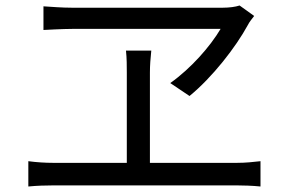

<svg xmlns="http://www.w3.org/2000/svg" viewBox="-20 -712 1040 698"><path d="M782 -607C744 -543 675 -464 599 -410L669 -363C752 -431 837 -540 881 -621C887 -633 895 -642 904 -654L851 -692C836 -687 813 -684 791 -684H240C206 -684 169 -687 138 -689V-603C138 -603 208 -607 245 -607ZM525 -120V-448C525 -474 527 -499 530 -528H438C441 -500 441 -471 441 -448V-120H173C144 -120 113 -122 83 -126V-34C114 -37 145 -38 173 -38H842C862 -38 899 -37 927 -34V-126C900 -123 873 -120 842 -120Z"/></svg>

Font: Noto Sans Japanese Regular
Style: Regular
Weight: 400
Designer: Ryoko NISHIZUKA (kana & ideographs); Paul D. Hunt (Latin, Greek & Cyrillic); Wenlong ZHANG (bopomofo); Sandoll Communica
Foundry: Adobe Systems Incorporated
Version: Version 1.000;PS 1;hotconv 1.0.78;makeotf.lib2.5.61930